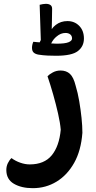

<svg xmlns="http://www.w3.org/2000/svg" viewBox="-20 -741 502 1002"><path d="M410 -48Q403 45 367 109Q331 173 275 207Q219 241 151 241Q92 241 52.5 218Q13 195 13 146Q13 127 21 110.5Q29 94 40 84Q60 99 85.5 108Q111 117 135 117Q211 117 250 69.5Q289 22 297 -64Q294 -100 283 -148.5Q272 -197 257.5 -248Q243 -299 228 -343Q237 -353 255.5 -363Q274 -373 296 -373Q326 -373 345 -355.5Q364 -338 375 -293Q386 -257 393.5 -213Q401 -169 405.5 -126Q410 -83 410 -48ZM219 -721Q234 -721 243 -715Q252 -709 252 -695Q252 -662 251 -632Q250 -610 250 -589Q258 -601 271 -611Q297 -631 332 -631Q369 -631 393.5 -606Q418 -581 418 -540Q418 -499 386.5 -474.5Q355 -450 273 -450Q253 -450 229 -451Q205 -452 180 -456Q164 -459 155.5 -467Q147 -475 147 -492Q147 -500 149 -508.5Q151 -517 154 -523Q164 -522 174 -521L187 -520L193 -532L187 -716Q196 -718 203.5 -719.5Q211 -721 219 -721ZM247 -514Q251 -514 254 -514Q267 -513 275 -513Q319 -513 337.5 -520.5Q356 -528 356 -540Q356 -554 346.5 -561.5Q337 -569 322 -569Q297 -569 276 -551Q258 -537 247 -514Z"/></svg>

Font: Baloo Bhaijaan 2 SemiBold
Style: Regular
Weight: 600
Designer: Sanskriti Dholi, Noopur Datye and Ek Type
Foundry: Ek Type
Version: Version 1.700